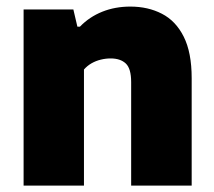

<svg xmlns="http://www.w3.org/2000/svg" viewBox="-20 -578 667 598"><path d="M53.5 0V-548.5H208.5L221 -495H229Q258.5 -525.5 298.5 -541.5Q338.5 -557.5 386 -557.5Q441 -557.5 484.2 -535.2Q527.5 -513 552.2 -463.8Q577 -414.5 577 -334.5V0H388.5V-322.5Q388.5 -364.5 371.8 -380.2Q355 -396 324.5 -396Q309 -396 293.8 -392.2Q278.5 -388.5 265 -380.8Q251.5 -373 241.5 -361.5V0Z"/></svg>

Font: Encode Sans Condensed Thin ExtraBold
Style: Regular
Weight: 800
Version: Version 3.002